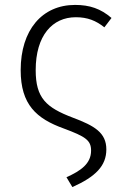

<svg xmlns="http://www.w3.org/2000/svg" viewBox="-20 -554 499 780"><path d="M285 -534C151 -534 64 -432 64 -269C64 -129 128 -72 239 -32C328 1 350 16 350 58C350 111 308 140 250 166L274 206C368 164 412 120 412 53C412 -15 364 -43 276 -76C168 -117 125 -155 125 -269C125 -410 193 -484 288 -484C336 -484 370 -470 404 -443L433 -481C389 -519 344 -534 285 -534Z"/></svg>

Font: FiraGO Light
Style: Regular
Weight: 300
Designer: bBox Type
Foundry: bBox Type GmbH
Version: Version 1.001;PS 001.001;hotconv 1.0.88;makeotf.lib2.5.64775